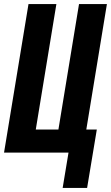

<svg xmlns="http://www.w3.org/2000/svg" viewBox="-20 -755 549 950"><path d="M290 175 319 0H0L121 -735H259L157 -114H269L371 -735H509L407 -114H459L411 175Z"/></svg>

Font: Iosevka SS04 Heavy Oblique
Style: Regular
Weight: 900
Italic angle: -9°
Monospace: yes
Designer: Belleve Invis
Foundry: Belleve Invis
Version: Version 19.0.0; ttfautohint (v1.8.4)